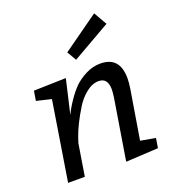

<svg xmlns="http://www.w3.org/2000/svg" viewBox="-144 -914 927 1025"><g transform="rotate(-20 320.0 -401.5)"><path d="M397 0 453 -345Q457 -375 457 -389Q457 -455 405 -455Q369 -455 333.5 -426.5Q298 -398 274 -358Q223 -275 200 -208L191 -180L162 0H67L139 -450L55 -470L64 -525L247 -530L202 -336Q217 -369 243.5 -408Q270 -447 295.5 -472.5Q321 -498 361.5 -519Q402 -540 445 -540Q556 -540 556 -417Q556 -393 551 -360L505 -80L590 -65L581 -10ZM550 -728 332 -603 301 -656 507 -803Z"/></g></svg>

Font: Bitter
Style: Italic
Weight: 400
Italic angle: -9°
Designer: Sol Matas
Foundry: Sol Matas
Version: Version 1.001